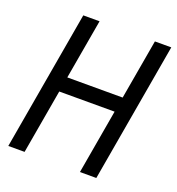

<svg xmlns="http://www.w3.org/2000/svg" viewBox="-129 -816 847 920"><g transform="rotate(20 294.0 -355.5)"><path d="M464.4 0H380.9L438 -328.6H155.8L98.6 0H15.6L139.2 -710.9H222.2L168.9 -405.3H451.2L504.4 -710.9H587.9Z"/></g></svg>

Font: Roboto Mono
Style: Italic
Weight: 400
Designer: Google
Version: Version 2.000985; 2015; ttfautohint (v1.3)